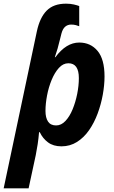

<svg xmlns="http://www.w3.org/2000/svg" viewBox="-61 -788 624 1047"><path d="M140 -617Q156 -692 193.5 -730Q231 -768 299 -768Q323 -768 342 -763.5Q361 -759 371 -755V-645Q364 -648 352.5 -651Q341 -654 327 -654Q308 -654 294.5 -642.5Q281 -631 274 -605L266 -573Q260 -547 253 -523Q246 -499 238 -476H241Q300 -556 371 -556Q433 -556 471 -510.5Q509 -465 509 -371Q509 -324 499.5 -271.5Q490 -219 471.5 -169Q453 -119 425 -78.5Q397 -38 359 -14Q321 10 274 10Q230 10 201 -11.5Q172 -33 156 -67H152Q149 -32 144.5 -2Q140 28 134 58L95 239H-41ZM245 -104Q273 -104 296 -128.5Q319 -153 335 -192Q351 -231 360 -276Q369 -321 369 -362Q369 -443 312 -443Q283 -443 260 -417.5Q237 -392 220.5 -352Q204 -312 195.5 -267Q187 -222 187 -183Q187 -146 201 -125Q215 -104 245 -104Z"/></svg>

Font: Noto Sans SemiCondensed
Style: Bold Italic
Weight: 700
Width: 4
Italic angle: -12°
Designer: Monotype Design Team
Foundry: Monotype Imaging Inc.
Version: Version 2.013; ttfautohint (v1.8.4.7-5d5b)